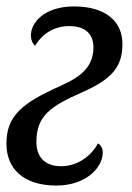

<svg xmlns="http://www.w3.org/2000/svg" viewBox="-20 -566 411 596"><path d="M155 10C246 10 299 -45 299 -93C299 -108 291 -117 284 -121C265 -84 222 -50 170 -50C117 -50 93 -81 93 -125C93 -206 136 -236 234 -279C329 -321 360 -359 360 -430C360 -501 306 -546 210 -546C113 -546 76 -492 76 -457C76 -439 83 -429 89 -424C107 -455 142 -485 195 -485C248 -485 270 -457 270 -420C270 -362 237 -330 167 -299C48 -246 0 -206 0 -120C0 -42 53 10 155 10Z"/></svg>

Font: Noto Serif ExtraCondensed
Style: Italic
Weight: 400
Width: 2
Italic angle: -12°
Designer: Monotype Design Team
Foundry: Monotype Imaging Inc.
Version: Version 2.014